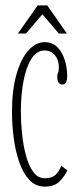

<svg xmlns="http://www.w3.org/2000/svg" viewBox="-20 -683 299 713"><path d="M146.5 10Q111.5 10 88 -16Q64.5 -42 50.5 -83.8Q36.5 -125.5 30.5 -174Q24.5 -222.5 24.5 -267.5Q24.5 -348.5 41 -406.5Q57.5 -464.5 85.2 -495.5Q113 -526.5 145.5 -526.5Q174.5 -526.5 193 -507.8Q211.5 -489 220.5 -460.2Q229.5 -431.5 229.5 -401Q229.5 -369 211.5 -369Q202 -369 197.2 -377Q192.5 -385 192.5 -396.5Q192.5 -408 195.5 -412.8Q198.5 -417.5 198.5 -432.5Q198.5 -460.5 184 -478Q169.5 -495.5 145.5 -495.5Q115.5 -495.5 96 -463.8Q76.5 -432 67 -380.5Q57.5 -329 57.5 -270Q57.5 -229 62 -185.2Q66.5 -141.5 76.8 -104.2Q87 -67 104 -44Q121 -21 146.5 -21Q171.5 -21 185.5 -33Q199.5 -45 207.5 -68L230 -50Q222.5 -32.5 203 -11.2Q183.5 10 146.5 10ZM46.5 -558.5 120 -663H155.5L228.5 -558.5H198.5L137.5 -630L76.5 -558.5Z"/></svg>

Font: Imbue 10pt Thin
Style: Regular
Weight: 100
Designer: Tyler Finck
Foundry: Etcetera Type Company
Version: Version 1.102; ttfautohint (v1.8.3)